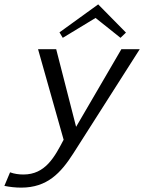

<svg xmlns="http://www.w3.org/2000/svg" viewBox="-94 -668 659 878"><path d="M-74 182C-49 187 -24 190 3 190C122 190 184 123 241 34L545 -443H461L254 -88L163 -443H80L197 -29C155 51 113 130 13 130C-8 130 -29 127 -48 120ZM178 -520 193 -495 343 -586 457 -495 482 -519 355 -648Z"/></svg>

Font: KpSans
Style: Italic
Weight: 400
Italic angle: -11°
Version: Version 0.66